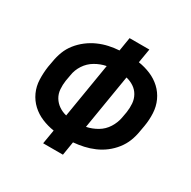

<svg xmlns="http://www.w3.org/2000/svg" viewBox="-163 -893 1046 1051"><g transform="rotate(30 360.0 -367.5)"><path d="M241 0H366L380 -86Q413 -89 445 -96Q477 -103 508.5 -116.5Q540 -130 567.5 -151Q595 -172 616.5 -199.5Q638 -227 650 -258Q662 -289 667 -321L674 -360Q681 -401 679 -442.5Q677 -484 660.5 -520Q644 -556 615.5 -582.5Q587 -609 550 -624.5Q513 -640 473 -646L488 -735H363L349 -649Q317 -647 284.5 -640Q252 -633 220.5 -619Q189 -605 161.5 -584Q134 -563 112.5 -536Q91 -509 79 -477.5Q67 -446 62 -414L55 -376Q49 -334 50.5 -292.5Q52 -251 68.5 -215Q85 -179 113.5 -152.5Q142 -126 179 -110.5Q216 -95 256 -89ZM274 -195Q248 -201 226 -216Q204 -231 190.5 -253.5Q177 -276 175 -303.5Q173 -331 177 -358L184 -397Q189 -432 209.5 -463.5Q230 -495 262.5 -514Q295 -533 331 -540ZM399 -195 456 -540Q482 -534 504 -519.5Q526 -505 539 -482Q552 -459 554 -432Q556 -405 552 -377L545 -338Q539 -304 519 -272Q499 -240 466.5 -221Q434 -202 399 -195Z"/></g></svg>

Font: Iosevka Sparkle Oblique
Style: Bold
Weight: 700
Italic angle: -9°
Designer: Belleve Invis
Foundry: Belleve Invis
Version: Version 4.5.0; ttfautohint (v1.8.3)